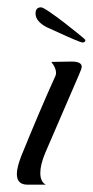

<svg xmlns="http://www.w3.org/2000/svg" viewBox="-20 -504 253 524"><path d="M55 0Q26 0 26 -29Q26 -47 38 -78Q64 -142 87 -196Q110 -250 130 -294Q133 -299 133 -305Q133 -319 120 -335L175 -336Q203 -336 203 -322Q203 -318 201 -313.5Q199 -309 196 -301L104 -88Q90 -55 90 -32Q90 -8 105 0ZM205 -388Q202 -388 184 -395.5Q166 -403 144.5 -413Q123 -423 107 -430Q77 -446 77 -467Q77 -484 92 -484Q97 -484 116 -471Q135 -458 157.5 -440.5Q180 -423 196.5 -409.5Q213 -396 213 -395Q213 -388 205 -388Z"/></svg>

Font: Carattere
Style: Regular
Weight: 400
Designer: Robert E. Leuschke
Foundry: Robert E. Leuschke
Version: Version 1.010; ttfautohint (v1.8.3)